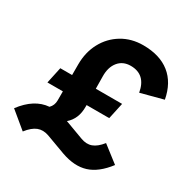

<svg xmlns="http://www.w3.org/2000/svg" viewBox="-191 -860 1023 1044"><g transform="rotate(30 320.5 -338.0)"><path d="M81 23 -23 -63Q49 -159 140 -166Q161 -187 161 -218V-275H64L86 -377H160V-444Q160 -520 192.5 -580.5Q225 -641 283 -676Q341 -711 415 -711Q519 -711 582.5 -660.5Q646 -610 664 -513L524 -476Q506 -580 412 -580Q363 -580 335 -545.5Q307 -511 308 -454L309 -377H474L452 -275H310V-265Q311 -189 261 -146Q264 -145 266.5 -144Q269 -143 272 -142L377 -103Q414 -89 444.5 -100Q475 -111 505 -149L607 -70Q549 6 483.5 26.5Q418 47 333 17L211 -28Q174 -41 143 -29Q112 -17 81 23Z"/></g></svg>

Font: Red Hat Text
Style: Bold Italic
Weight: 700
Italic angle: -12°
Designer: Pentagram, MCKL
Foundry: Pentagram, MCKL
Version: Version 1.023; ttfautohint (v1.8.3)